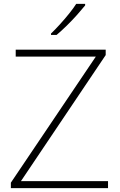

<svg xmlns="http://www.w3.org/2000/svg" viewBox="-20 -970 617 990"><path d="M537 0H36V-28L474 -678H61V-714H525V-686L88 -36H537ZM419 -942Q402 -921 377.5 -893.5Q353 -866 325 -838.5Q297 -811 272 -790H243V-797Q264 -817 289 -844.5Q314 -872 336.5 -900Q359 -928 373 -950H419Z"/></svg>

Font: Noto Sans Khmer UI ExtraLight
Style: Regular
Weight: 200
Designer: Danh Hong and the Monotype Design Team
Foundry: Monotype Imaging Inc.
Version: Version 2.002; ttfautohint (v1.8.4.7-5d5b)